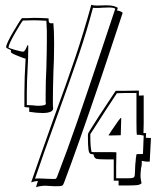

<svg xmlns="http://www.w3.org/2000/svg" viewBox="-20 -741 645 795"><path d="M204 30Q195 30 186 29Q177 28 168 28Q149 28 129 34L137 8Q120 10 109 14Q129 -45 203 -253Q256 -397 291.5 -502.5Q327 -608 358 -721Q368 -718 380 -718L420 -719Q455 -719 468 -708L464 -698Q481 -695 488 -688L426 -501L402 -429Q299 -126 245 16L244 18Q241 27 235 28.5Q229 30 219 30Q209 30 204 30ZM403 -542 457 -704V-705Q451 -710 430 -710L402 -709Q394 -708 378 -708Q367 -708 365 -709Q339 -611 308 -519.5Q277 -428 219 -267Q155 -91 125 -1Q126 -2 138 -2Q158 -2 169 -1L199 0Q211 0 212 -1L214 -5L216 -8Q260 -122 301 -241Q342 -360 403 -542ZM159 -273Q133 -273 101 -278V-296Q91 -296 81 -298V-355Q81 -416 86 -498Q78 -500 68 -504L48 -512Q25 -521 25 -526Q25 -531 26 -533Q5 -542 5 -546Q7 -562 35.5 -610.5Q64 -659 71 -666H97L120 -667Q147 -667 181 -665Q181 -651 184 -647.5Q187 -644 192.5 -644.5Q198 -645 201 -645Q204 -612 204 -568V-552Q204 -495 201 -439Q199 -365 199 -327V-310Q199 -299 200 -293V-292Q200 -282 187.5 -277.5Q175 -273 159 -273ZM169 -347Q169 -403 172 -460Q174 -534 174 -572V-613Q174 -625 172 -655Q138 -657 120 -657L75 -656Q69 -650 43 -605Q17 -560 15 -545Q15 -542 42 -534.5Q69 -527 75 -527Q82 -527 88 -541Q94 -555 96 -555Q97 -553 97 -545Q97 -498 94 -450Q93 -435 92 -406Q91 -377 91 -355V-306L114 -305Q130 -303 139 -303Q151 -303 160.5 -305Q170 -307 170 -312Q169 -315 169 -321ZM504 27H471V7H451V-81H421Q389 -81 379.5 -83.5Q370 -86 367 -102Q364 -103 356.5 -103.5Q349 -104 346.5 -120.5Q344 -137 344 -178Q344 -186 345.5 -189.5Q347 -193 351 -199Q373 -236 459 -365H496L555 -366V-345L575 -346V-229L574 -190H585L584 -171Q587 -170 594 -170H605L600 -72H584Q584 -72 567 -75V-65Q567 -53 564 -45L562 -22Q561 -7 563.5 4Q566 15 566 18Q560 24 547.5 25.5Q535 27 504 27ZM553 -183Q548 -183 547 -182Q545 -190 545 -233V-356H502L464 -355Q422 -292 366 -204L354 -186V-175Q354 -133 359 -113V-112Q360 -111 375 -111H443Q461 -111 462 -110L461 -55V-3H514Q532 -3 535.5 -8Q539 -13 539 -32Q539 -47 540 -57V-58L542 -77Q542 -85 543 -88L545 -102Q547 -103 553 -103H563Q569 -103 571 -104H572L575 -180Q570 -180 564.5 -181.5Q559 -183 553 -183ZM479 -181 435 -180 429 -181Q432 -184 441 -199Q477 -253 481 -253L482 -252L480 -182Z"/></svg>

Font: Londrina Shadow
Style: Regular
Weight: 400
Designer: Marcelo Magalhaes
Foundry: Marcelo Magalhães
Version: Version 1.002